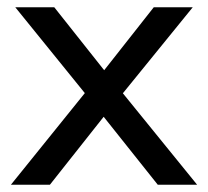

<svg xmlns="http://www.w3.org/2000/svg" viewBox="-20 -507 570 527"><path d="M10 0 231 -274V-229L22 -487H129L282 -294H250L402 -487H509L301 -231V-271L521 0H413L249 -206H280L117 0Z"/></svg>

Font: Nunito Sans 12pt ExtraLight Medium
Style: Regular
Weight: 500
Version: Version 3.101;gftools[0.9.27]